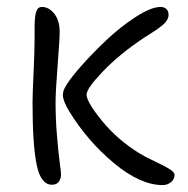

<svg xmlns="http://www.w3.org/2000/svg" viewBox="-20 -476 539 550"><path d="M445.8 54.2Q382.3 54.2 306.6 -8.5Q231 -71.3 178.2 -157.2Q160.2 -187 160.2 -203.1Q160.2 -214.8 166 -225.1Q176.8 -246.1 210.2 -284.2Q243.7 -322.3 284.4 -360.8Q325.2 -399.4 369.1 -427.7Q413.1 -456.1 439.9 -456.1Q450.2 -456.1 456.5 -450.2Q462.9 -444.3 462.9 -433.1Q462.9 -427.2 460 -421.4Q457 -415.5 453.1 -411.1Q449.2 -406.7 441.2 -400.4Q433.1 -394 427.7 -390.4Q422.4 -386.7 410.6 -379.4Q398.9 -372.1 393.1 -368.2Q323.2 -321.8 275.6 -272.2Q228 -222.7 228 -205.1Q228 -184.1 272.2 -129.9Q316.4 -75.7 378.9 -37.1Q394.5 -27.3 422.6 -14.2Q450.7 -1 465.3 8.1Q480 17.1 480 24.9Q480 37.6 469.7 45.9Q459.5 54.2 445.8 54.2ZM128.9 53.2Q96.7 53.2 85 -4.2Q73.2 -61.5 73.2 -182.1Q73.2 -206.1 76.2 -268.8Q79.1 -331.5 79.1 -366.2V-397.9Q79.1 -427.7 83.5 -441.9Q87.9 -456.1 100.1 -456.1Q120.1 -456.1 135.5 -436.8Q150.9 -417.5 150.9 -384.8Q150.9 -363.3 145 -288.3Q139.2 -213.4 139.2 -182.1Q139.2 -135.7 143.1 -88.6Q147 -41.5 150.9 -11.7Q154.8 18.1 154.8 22.9Q154.8 36.6 148.2 44.9Q141.6 53.2 128.9 53.2Z"/></svg>

Font: Shantell Sans Bouncy
Style: Regular
Weight: 300
Designer: Stephen Nixon, Anya Danilova, Shantell Martin
Foundry: Arrow Type
Version: Version 1.006;[9816181b4]